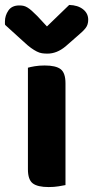

<svg xmlns="http://www.w3.org/2000/svg" viewBox="-52 -749 377 777"><path d="M145 8Q100 8 80.5 -7Q61 -22 61 -64V-475Q71 -478 89 -481Q107 -484 129 -484Q174 -484 193.5 -469Q213 -454 213 -412V0Q203 2 185 5Q167 8 145 8ZM138 -642 228 -729Q263 -728 284 -711.5Q305 -695 305 -669Q305 -649 294.5 -635.5Q284 -622 261 -603L213 -561Q178 -532 140 -532Q128 -532 118 -533.5Q108 -535 97 -540.5Q86 -546 73.5 -555Q61 -564 45 -579L-31 -648Q-32 -650 -32 -654Q-32 -658 -32 -662Q-32 -686 -18 -706.5Q-4 -727 26 -727Q35 -727 42.5 -725.5Q50 -724 58.5 -719Q67 -714 76.5 -705.5Q86 -697 99 -684Z"/></svg>

Font: Baloo Thambi 2
Style: Bold
Weight: 700
Designer: Aadarsh Rajan and Ek Type
Foundry: Ek Type
Version: Version 1.640;hotconv 1.0.111;makeotfexe 2.5.65597; ttfautoh